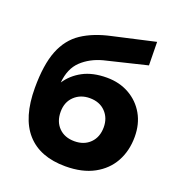

<svg xmlns="http://www.w3.org/2000/svg" viewBox="-135 -851 898 972"><g transform="rotate(20 314.0 -365.5)"><path d="M324 10Q187 10 115.5 -70.5Q44 -151 44 -311Q44 -436 74 -512Q104 -588 165.5 -629Q227 -670 320 -690L546 -741L548 -615L321 -560Q254 -542 209.5 -500Q165 -458 158 -381Q189 -428 241.5 -456Q294 -484 370 -484Q438 -484 491 -454Q544 -424 574 -371.5Q604 -319 604 -250Q604 -175 572 -116.5Q540 -58 477.5 -24Q415 10 324 10ZM324 -125Q376 -125 408 -157Q440 -189 440 -242Q440 -292 408.5 -324.5Q377 -357 324 -357Q274 -357 241 -325.5Q208 -294 208 -242Q208 -189 239.5 -157Q271 -125 324 -125Z"/></g></svg>

Font: Raleway ExtraBold
Style: Regular
Weight: 800
Designer: Matt McInerney, Pablo Impallari, Rodrigo Fuenzalida
Foundry: Matt McInerney, Pablo Impallari, Rodrigo Fuenzalida
Version: Version 4.026